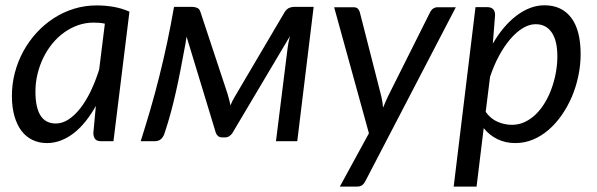

<svg xmlns="http://www.w3.org/2000/svg" viewBox="-20 -534 2256 726"><path d="M376.5 -444.5Q365.5 -447 354.8 -447.8Q344 -448.5 333.5 -448.5Q303.5 -448.5 275.5 -438.8Q247.5 -429 223 -411.5Q198.5 -394 178.5 -369.8Q158.5 -345.5 144.2 -316.5Q130 -287.5 122 -254.8Q114 -222 114 -187.5Q114 -67 191 -67Q215.5 -67 239 -82.2Q262.5 -97.5 283.8 -124.8Q305 -152 323 -189.2Q341 -226.5 355 -271ZM342.5 -133.5Q324.5 -101.5 303.8 -75.5Q283 -49.5 259.8 -31.2Q236.5 -13 210.8 -3Q185 7 157.5 7Q127.5 7 103 -4.8Q78.5 -16.5 61.2 -39.2Q44 -62 34.5 -95.2Q25 -128.5 25 -171.5Q25 -216.5 36.2 -259.2Q47.5 -302 68.2 -340Q89 -378 118 -409.8Q147 -441.5 182.8 -464.8Q218.5 -488 259.5 -500.8Q300.5 -513.5 345.5 -513.5Q378 -513.5 408.8 -508.2Q439.5 -503 469.5 -490L409 0H363Q345.5 0 339.2 -9Q333 -18 333 -31Z M1166 -508 1104 0H1023.5L1067.5 -352Q1068.5 -362 1071 -374Q1073.5 -386 1076.5 -397.5L858.5 -30.5Q853.5 -23.5 846.8 -19Q840 -14.5 831.5 -14.5H819Q811 -14.5 805.2 -19Q799.5 -23.5 796.5 -30.5L685.5 -395.5Q683.5 -382.5 681.2 -368.2Q679 -354 676.5 -343.5Q669 -303 661.5 -264.2Q654 -225.5 645.2 -186.8Q636.5 -148 626 -108.8Q615.5 -69.5 601.5 -28Q597 -15 588 -7.5Q579 0 565 0H512Q531 -60 548.8 -120.8Q566.5 -181.5 582.2 -244.5Q598 -307.5 612 -373Q626 -438.5 638 -508H707.5Q716.5 -508 725.5 -504.2Q734.5 -500.5 738 -488.5L840.5 -179Q844 -167 846.8 -156.2Q849.5 -145.5 851.5 -135.5Q854.5 -143 858.2 -151Q862 -159 867 -167L1056.5 -488.5Q1064 -500 1073.2 -504Q1082.5 -508 1091.5 -508Z M1703.5 -506.5 1361.5 151Q1356 161.5 1348.8 166.5Q1341.5 171.5 1330.5 171.5H1265L1375 -30L1243.5 -506.5H1317Q1328 -506.5 1333 -501.2Q1338 -496 1340.5 -488L1422 -169Q1424.5 -158.5 1426 -148Q1427.5 -137.5 1428.5 -127Q1433 -137.5 1437.5 -148.2Q1442 -159 1447 -169.5L1607 -489Q1611 -497 1618.2 -501.8Q1625.5 -506.5 1633 -506.5Z M1816.5 -111Q1835.5 -84.5 1862 -73.2Q1888.5 -62 1916 -62Q1942 -62 1965 -73Q1988 -84 2007 -102.8Q2026 -121.5 2041 -146.8Q2056 -172 2066.2 -200.8Q2076.5 -229.5 2082 -260.2Q2087.5 -291 2087.5 -321Q2087.5 -380.5 2066 -411.5Q2044.5 -442.5 2005.5 -442.5Q1981.5 -442.5 1957 -427.8Q1932.5 -413 1909.8 -386.5Q1887 -360 1867.2 -323.5Q1847.5 -287 1833 -243.5ZM1843.5 -369Q1862.5 -402 1885 -428.8Q1907.5 -455.5 1932.5 -474.5Q1957.5 -493.5 1984.2 -503.8Q2011 -514 2039 -514Q2104 -514 2139.8 -467Q2175.5 -420 2175.5 -329.5Q2175.5 -288.5 2167 -247.5Q2158.5 -206.5 2142.8 -169.2Q2127 -132 2104.8 -99.8Q2082.5 -67.5 2055.2 -43.8Q2028 -20 1996 -6.5Q1964 7 1929 7Q1891.5 7 1861 -7.8Q1830.5 -22.5 1809 -49.5L1782 171.5H1695.5L1778 -507H1822Q1852 -507 1852 -477Z"/></svg>

Font: Lato 2
Style: Italic
Weight: 400
Italic angle: -7°
Designer: Lukasz Dziedzic with Adam Twardoch and Botio Nikoltchev
Foundry: tyPoland Lukasz Dziedzic
Version: Version 2.015; 2015-08-06; http://www.latofonts.com/